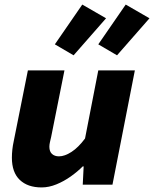

<svg xmlns="http://www.w3.org/2000/svg" viewBox="-20 -808 674 840"><path d="M162 12Q101 12 66.5 -21Q32 -54 32 -118Q32 -135 34 -153.5Q36 -172 40 -190L102 -500H262L204 -210Q201 -197 198.5 -186Q196 -175 196 -166Q196 -145 207.5 -134.5Q219 -124 238 -124Q263 -124 293 -143.5Q323 -163 352 -202L410 -500H570L472 0H342L346 -80H342Q319 -57 289.5 -36Q260 -15 227 -1.5Q194 12 162 12ZM302 -566 220 -614 340 -788 444 -728ZM492 -566 410 -614 530 -788 634 -728Z"/></svg>

Font: Source Code Pro ExtraLight Black
Style: Italic
Weight: 900
Italic angle: -11°
Monospace: yes
Version: Version 1.016;hotconv 1.0.116;makeotfexe 2.5.65601